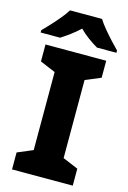

<svg xmlns="http://www.w3.org/2000/svg" viewBox="-148 -996 708 1060"><g transform="rotate(15 206.5 -465.5)"><path d="M380 0H33V-97L121 -134V-580L33 -617V-714H380V-617L292 -580V-134L380 -97ZM298 -931Q312 -908 335 -880.5Q358 -853 381.5 -827.5Q405 -802 423 -784V-771H312Q286 -786 258.5 -806Q231 -826 206 -851Q179 -826 153.5 -807Q128 -788 101 -771H-10V-784Q9 -803 32.5 -828.5Q56 -854 78.5 -881Q101 -908 115 -931Z"/></g></svg>

Font: Noto Sans Tamil ExtraBold
Style: Regular
Weight: 800
Designer: Jelle Bosma - Monotype Design Team
Foundry: Monotype Imaging Inc.
Version: Version 2.004; ttfautohint (v1.8.4.7-5d5b)